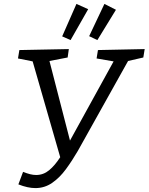

<svg xmlns="http://www.w3.org/2000/svg" viewBox="-20 -949 760 982"><path d="M74 -6 98 -70Q118 -62 134 -58Q150 -54 165 -54Q202 -54 231.5 -78.5Q261 -103 288 -145L147 -635L72 -650L79 -693L332 -698L326 -655L233 -637L338 -230L561 -635L474 -650L481 -693L720 -698L713 -655L635 -637L378 -177Q349 -127 317 -83.5Q285 -40 246.5 -13.5Q208 13 161 13Q122 13 74 -6ZM478 -744 436 -764 514 -929 573 -899ZM341 -744 298 -763 371 -929 431 -902Z"/></svg>

Font: Bitter
Style: Italic
Weight: 400
Italic angle: -9°
Designer: Sol Matas, and Bitter project Authors
Foundry: Sol Matas
Version: Version 2.001